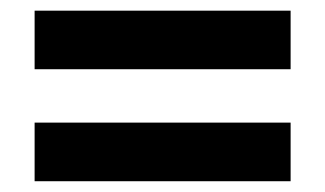

<svg xmlns="http://www.w3.org/2000/svg" viewBox="-20 -415 610 360"><path d="M44.9 -185.1H524.9V-75.2H44.9ZM44.9 -395H524.9V-285.2H44.9Z"/></svg>

Font: Miedinger*
Style: Bold
Weight: 700
Version: Version 001.000